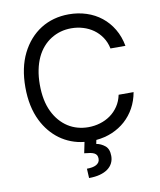

<svg xmlns="http://www.w3.org/2000/svg" viewBox="-101 -816 928 1114"><g transform="rotate(-10 363.5 -259.0)"><path d="M101.2 -562.5Q122.2 -604.4 150.9 -636.9Q179.7 -669.4 215.2 -691.8Q250.7 -714.1 292.4 -725.7Q334.2 -737.2 380.7 -737.2Q435.7 -737.2 484.6 -721.2Q533.4 -705.3 571.9 -674.7Q610.4 -644.2 636.7 -600.1Q663 -556.1 673.3 -500H585.2Q577.4 -537.6 557.9 -566.6Q538.4 -595.5 511 -615.1Q483.7 -634.6 450.1 -644.7Q416.5 -654.8 380.7 -654.8Q315 -654.8 261.4 -621.4Q234.7 -604.8 213.1 -580.1Q191.4 -555.4 176.3 -523.1Q161.2 -490.8 153.1 -450.8Q144.9 -410.9 144.9 -363.6Q144.9 -269.5 176.5 -204.2Q192.1 -171.9 213.6 -147.2Q235.1 -122.5 261.2 -105.8Q287.3 -89.1 317.5 -80.8Q347.7 -72.4 380.7 -72.4Q416.5 -72.4 450.1 -82.6Q483.7 -92.7 511 -112.2Q538.4 -131.7 557.9 -160.7Q577.4 -189.6 585.2 -227.3H673.3Q664.4 -177.2 641.7 -135.8Q619 -94.5 584.9 -63.9Q550.8 -33.4 507.1 -14.7Q463.4 3.9 412.3 8.5L407.7 31.2Q421.5 33.4 434.3 39.4Q447.1 45.5 458.5 54.7Q481.5 73.5 481.5 115.1Q481.5 138.1 471.9 157.1Q462.4 176.1 443.7 189.8Q425.1 203.5 397.2 211.1Q369.3 218.8 332.4 218.8L329.5 163.4Q346.2 163.4 360.3 160.9Q374.3 158.4 384.4 152.9Q394.5 147.4 400.4 138.8Q406.2 130.3 406.2 117.9Q406.2 105.5 401.8 97.5Q397.4 89.5 388.1 84.5Q378.9 79.5 364.3 76.9Q349.8 74.2 329.5 72.4L342.7 7.8Q301.8 3.6 265.8 -10.3Q229.8 -24.1 199.2 -46.3Q168.7 -68.5 144 -98.4Q119.3 -128.2 101.2 -164.8Q59.7 -248.6 59.7 -363.6Q59.7 -479 101.2 -562.5Z"/></g></svg>

Font: Inter P
Style: Regular
Weight: 400
Designer: Rasmus Andersson
Foundry: rsms
Version: Version 3.018;git-588b23468